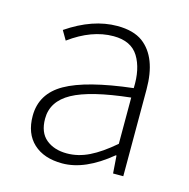

<svg xmlns="http://www.w3.org/2000/svg" viewBox="-87 -628 716 726"><g transform="rotate(15 271.0 -265.0)"><path d="M64 -132Q64 -219 145 -265Q226 -311 406 -332Q409 -408 380 -455Q351 -502 282 -502Q197 -502 111 -439L90 -475Q190 -543 286 -543Q349 -543 386 -516Q454 -465 454 -340V0H414L409 -69H406Q307 13 218 13Q146 13 105 -25Q64 -63 64 -132ZM406 -114V-295Q250 -278 181 -240Q112 -202 112 -134Q112 -80 143.5 -54Q175 -28 225 -28Q269 -28 312 -49Q355 -70 406 -114Z"/></g></svg>

Font: Merged Yaku Han JP ExtraLight
Style: Regular
Weight: 250
Designer: Ryoko NISHIZUKA 西塚涼子 (kana, bopomofo & ideographs); Paul D. Hunt (Latin, Greek & Cyrillic); Sandoll Communications 산돌커뮤니
Foundry: Adobe
Version: Version 2.004